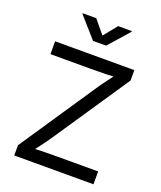

<svg xmlns="http://www.w3.org/2000/svg" viewBox="-168 -1047 965 1152"><g transform="rotate(20 314.5 -471.0)"><path d="M63.5 -65.4 388.7 -549.3Q408.2 -578.6 434.3 -613.3Q460.4 -647.9 485.4 -680.2L495.6 -649.9Q454.6 -647.5 411.9 -646.5Q369.1 -645.5 314.9 -645.5H59.6V-727.5H565.4V-661.1L245.1 -185.1Q224.1 -153.8 200.7 -122.6Q177.2 -91.3 143.6 -47.4L133.3 -77.6Q174.3 -80.1 216.6 -81.1Q258.8 -82 312.5 -82H569.3V0H63.5ZM314.5 -856.9 383.8 -942.4H471.2V-938L356 -807.6H272.5L157.7 -938V-942.4H244.1Z"/></g></svg>

Font: Raveo Variable
Style: Regular
Weight: 400
Designer: Jakub Foglar, Rasmus Andersson (Inter)
Foundry: Jakubfoglar.com
Version: Version 1.000;Glyphs 3.2.3 (3260)